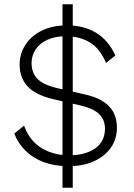

<svg xmlns="http://www.w3.org/2000/svg" viewBox="-20 -780 626 900"><path d="M301 -1Q237 -1 186.5 -19.5Q136 -38 100.5 -72.5Q65 -107 47 -154L93 -191Q108 -147 137.5 -116Q167 -85 210 -68.5Q253 -52 304 -52Q379 -52 425.5 -84Q472 -116 472 -177Q472 -218 445.5 -244.5Q419 -271 360 -285L230 -315Q146 -335 109 -375.5Q72 -416 72 -477Q72 -527 98.5 -569Q125 -611 175 -636Q225 -661 294 -661Q374 -661 431 -626Q488 -591 521 -520L477 -485Q449 -552 401.5 -581Q354 -610 287 -610Q237 -610 201 -593Q165 -576 146.5 -547.5Q128 -519 128 -484Q128 -441 154 -412Q180 -383 248 -367L371 -339Q428 -327 462.5 -305Q497 -283 512.5 -252.5Q528 -222 528 -181Q528 -128 499.5 -87.5Q471 -47 420 -24Q369 -1 301 -1ZM273 100V-760H321V100Z"/></svg>

Font: Kantumruy Pro Light
Style: Regular
Weight: 300
Version: Version 1.002